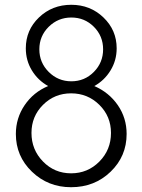

<svg xmlns="http://www.w3.org/2000/svg" viewBox="-20 -780 601 810"><path d="M377.9 -417Q439.9 -390.1 477.1 -336.2Q514.2 -282.2 514.2 -214.8Q514.2 -120.6 446.5 -55.4Q378.9 9.8 279.8 9.8Q182.6 9.8 114.7 -55.7Q46.9 -121.1 46.9 -214.8Q46.9 -281.7 84 -336.4Q121.1 -391.1 183.1 -417Q140.1 -440.9 114.5 -482.9Q88.9 -524.9 88.9 -576.2Q88.9 -653.3 144.5 -706.5Q200.2 -759.8 280.8 -759.8Q360.8 -759.8 416.5 -706.3Q472.2 -652.8 472.2 -576.2Q472.2 -525.4 446.5 -483.2Q420.9 -440.9 377.9 -417ZM376 -667Q336.9 -706.1 281 -706.1Q225.1 -706.1 185.5 -667Q146 -627.9 146 -572Q146 -516.1 185.5 -476.6Q225.1 -437 281 -437Q336.9 -437 376 -476.6Q415 -516.1 415 -572Q415 -627.9 376 -667ZM448.2 -219.2Q448.2 -289.1 399.2 -337.6Q350.1 -386.2 280 -386.2Q210 -386.2 161.4 -337.6Q112.8 -289.1 112.8 -219.2Q112.8 -148.4 161.4 -98.6Q210 -48.8 280 -48.8Q350.1 -48.8 399.2 -98.4Q448.2 -147.9 448.2 -219.2Z"/></svg>

Font: Oakes Grotesk
Style: Light
Weight: 300
Designer: Samuel Oakes
Foundry: Samuel Oakes
Version: Version 1.0 | wf-rip DC20170320